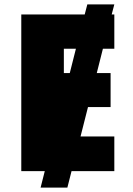

<svg xmlns="http://www.w3.org/2000/svg" viewBox="-20 -780 604 875"><path d="M501 0V-158H347L381 -292H484V-447H421L449 -558H501V-714H489L501 -760H378L366 -714H77V0H184L165 75H287L306 0ZM271 -447V-558H326L298 -447Z"/></svg>

Font: Noto Sans UI Black
Style: Regular
Weight: 900
Designer: Monotype Design Team
Foundry: Monotype Imaging Inc.
Version: Version 1.901